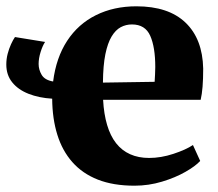

<svg xmlns="http://www.w3.org/2000/svg" viewBox="-20 -578 692 609"><path d="M406.5 11Q339.5 11 290.5 -8.2Q241.5 -27.5 209.5 -63.8Q177.5 -100 161.8 -150.8Q146 -201.5 145.5 -265Q103.5 -267.5 70.5 -280.5Q37.5 -293.5 18.8 -316.8Q0 -340 0 -373.5Q0 -390.5 4.2 -407Q8.5 -423.5 15 -437.8Q21.5 -452 27.5 -460.5L123 -445Q115 -433 108.8 -413Q102.5 -393 102.5 -375Q102.5 -357 112.2 -340.5Q122 -324 148.5 -319.5Q158 -395 193 -448.5Q228 -502 284.5 -530Q341 -558 412.5 -558Q514.5 -558 568.5 -506.2Q622.5 -454.5 624.5 -360.5Q624.5 -327 622.5 -302.8Q620.5 -278.5 616.5 -261.5H307Q309.5 -216 319.8 -181.5Q330 -147 348.2 -123.8Q366.5 -100.5 392.8 -88.8Q419 -77 453 -77Q490.5 -77 530 -90Q569.5 -103 592 -118L615 -67.5Q600 -51 568 -32.8Q536 -14.5 493.8 -1.8Q451.5 11 406.5 11ZM306.5 -316 470.5 -318.5Q471 -330 471.8 -342Q472.5 -354 472.5 -365.5Q472.5 -428.5 456.5 -464.5Q440.5 -500.5 398.5 -500.5Q379.5 -500.5 363 -491.8Q346.5 -483 334 -462.2Q321.5 -441.5 314.2 -406Q307 -370.5 306.5 -316Z"/></svg>

Font: Merriweather 48pt ExtraBold
Style: Regular
Weight: 800
Version: Version 2.100